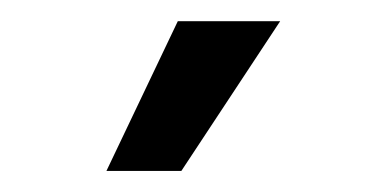

<svg xmlns="http://www.w3.org/2000/svg" viewBox="-20 -781 363 184"><path d="M150.4 -760.7H248.5L153.8 -617.2H82Z"/></svg>

Font: Raveo Variable
Style: Regular
Weight: 400
Designer: Jakub Foglar, Rasmus Andersson (Inter)
Foundry: Jakubfoglar.com
Version: Version 1.000;Glyphs 3.2.3 (3260)